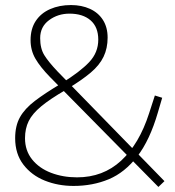

<svg xmlns="http://www.w3.org/2000/svg" viewBox="-20 -730 692 760"><path d="M607 10 178 -425Q139 -465 120 -498Q101 -531 101 -571Q101 -616 121.5 -647Q142 -678 178.5 -694Q215 -710 261 -710Q303 -710 336 -695Q369 -680 387.5 -651Q406 -622 406 -581Q406 -539 390 -505.5Q374 -472 339 -442.5Q304 -413 248 -379L240 -374Q178 -338 143 -309Q108 -280 93.5 -250.5Q79 -221 79 -183Q79 -134 107 -99Q135 -64 182 -46Q229 -28 285 -28Q388 -28 459.5 -94Q531 -160 570 -281L593 -352L622 -343L605 -285Q573 -175 523.5 -111Q474 -47 410.5 -20.5Q347 6 271 6Q210 6 157.5 -15Q105 -36 72.5 -78.5Q40 -121 40 -183Q40 -232 59 -266Q78 -300 118 -330.5Q158 -361 220 -398L226 -402Q297 -446 333 -484Q369 -522 369 -573Q369 -623 338.5 -649.5Q308 -676 255 -676Q209 -676 174 -650Q139 -624 139 -579Q139 -538 155.5 -511.5Q172 -485 207 -448L631 -13Z"/></svg>

Font: REM Thin
Style: Regular
Weight: 250
Designer: Octavio Pardo
Foundry: Ashler Design
Version: Version 1.005;gftools[0.9.28]